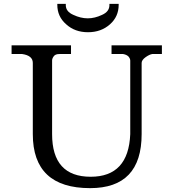

<svg xmlns="http://www.w3.org/2000/svg" viewBox="-20 -975 899 995"><path d="M277 -950Q277 -889 323 -849Q368 -808 436 -808Q504 -808 550 -849Q595 -889 595 -950V-955H547V-948Q547 -915 509 -898Q471 -880 435 -880Q398 -880 360 -898Q321 -915 321 -948V-955H277ZM95 -695Q150 -687 150 -649V-280Q150 0 447 0Q714 0 714 -280V-649Q714 -664 735 -679Q755 -693 769 -695H819V-740H558V-695H618Q636 -692 646 -682Q655 -671 655 -661V-280Q646 -59 450 -59Q250 -59 250 -280V-662Q250 -672 259 -684Q267 -695 288 -695H348V-740H40V-695Z"/></svg>

Font: Sawarabi Mincho
Style: Regular
Weight: 400
Version: Version 1.082; ttfautohint (v1.8.4.7-5d5b)